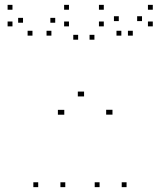

<svg xmlns="http://www.w3.org/2000/svg" viewBox="-20 -760 660 790"><path d="M248.6 10V-10H228.6V10ZM320.2 -363.2V-383.2H300.2V-363.2ZM325.9 -363.2V-383.2H305.9V-363.2ZM389.7 10V-10H369.7V10ZM500.8 10V-10H480.8V10ZM564.3 -673.2V-693.2H544.3V-673.2ZM526.4 -613.4V-633.4H506.4V-613.4ZM608.7 -651.5V-671.5H588.7V-651.5ZM608.7 -720V-740H588.7V-720ZM407.1 -720V-740H387.1V-720ZM407.1 -651.5V-671.5H387.1V-651.5ZM479.3 -613.4V-633.4H459.3V-613.4ZM468.8 -673.2V-693.2H448.8V-673.2ZM442.8 -288.3V-308.3H422.8V-288.3ZM436.8 -288.3V-308.3H416.8V-288.3ZM368.5 -596.7V-616.7H348.5V-596.7ZM301.5 -596.7V-616.7H281.5V-596.7ZM244.5 -288V-308H224.5V-288ZM238.2 -288V-308H218.2V-288ZM207.2 -666.5V-686.5H187.2V-666.5ZM191.5 -613.4V-633.4H171.5V-613.4ZM263.8 -651.5V-671.5H243.8V-651.5ZM263.8 -720V-740H243.8V-720ZM31.3 -720V-740H11.3V-720ZM31.3 -651.5V-671.5H11.3V-651.5ZM113.6 -613.4V-633.4H93.6V-613.4ZM74.7 -666.5V-686.5H54.7V-666.5ZM137.2 10V-10H117.2V10Z"/></svg>

Font: Monaspace Xenon Dots Var
Style: Regular
Weight: 400
Designer: Riley Cran and the Lettermatic Team
Version: Version 1.100 (Monaspace Xenon Dots)